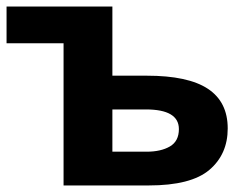

<svg xmlns="http://www.w3.org/2000/svg" viewBox="-20 -566 750 586"><path d="M323 -546V-335H428Q554 -335 614.5 -295Q675 -255 675 -174Q675 -95 619 -47.5Q563 0 434 0H174V-434H0V-546ZM425 -232H323V-103H427Q471 -103 498.5 -119Q526 -135 526 -172Q526 -232 425 -232Z"/></svg>

Font: RS Noto Sans
Style: Bold
Weight: 700
Designer: Monotype Design Team
Foundry: Monotype Imaging Inc.
Version: Version 3.10